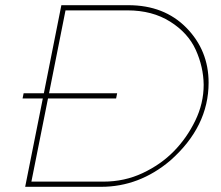

<svg xmlns="http://www.w3.org/2000/svg" viewBox="-20 -720 853 740"><path d="M369.5 0H77L145 -340.5H67L71 -360.5H149L216.5 -700H474.5Q613 -700 698.5 -612.8Q784 -525.5 784 -401.5Q784 -231.5 636 -101Q516.5 0 369.5 0ZM378.5 -20Q460 -20 530 -53Q600 -86 650 -137Q700 -188 732.5 -254.8Q765 -321.5 765 -393.5Q764 -462.5 734.5 -527.8Q705 -593 636 -636.5Q567 -680 471.5 -680H232.5L169 -360.5H431.5L427.5 -340.5H165L101 -20Z"/></svg>

Font: Argentum Sans Thin
Style: Italic
Weight: 100
Italic angle: -11°
Designer: Julieta Ulanovsky (font), Cristiano Sobral (main changes and remaster)
Foundry: Julieta Ulanovsky (font), Cristiano Sobral (main changes and remaster)
Version: Version 2.007;June 15, 2022;FontCreator 14.0.0.2814 64-bit; 